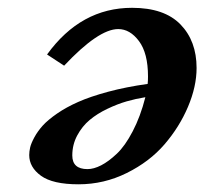

<svg xmlns="http://www.w3.org/2000/svg" viewBox="-20 -461 526 494"><path d="M166 -61Q166 -25.9 205.1 -25.9Q221.2 -25.9 240.2 -35.6Q259.3 -45.4 280.5 -65.4Q301.8 -85.4 321.5 -123.3Q341.3 -161.1 354 -210.9Q329.6 -207 305.9 -200.2Q282.2 -193.4 256.1 -180.9Q230 -168.5 210.7 -152.3Q191.4 -136.2 178.7 -112.5Q166 -88.9 166 -61ZM55.2 -62Q55.2 -71.3 57.6 -81.8Q60.1 -92.3 68.4 -107.7Q76.7 -123 89.8 -137.7Q103 -152.3 126.7 -168.7Q150.4 -185.1 181.2 -198.7Q211.9 -212.4 258.1 -224.9Q304.2 -237.3 359.9 -245.1Q360.8 -252.9 360.8 -264.2Q360.8 -324.2 337.6 -355.2Q314.5 -386.2 284.2 -386.2Q233.4 -386.2 145 -292L101.1 -320.8Q188 -440.9 319.8 -440.9Q402.8 -440.9 444.3 -398.2Q485.8 -355.5 485.8 -286.1Q485.8 -238.3 463.6 -186Q441.4 -133.8 403.1 -89.4Q364.7 -44.9 306.2 -15.9Q247.6 13.2 182.1 13.2Q115.7 13.2 85.4 -8.8Q55.2 -30.8 55.2 -62Z"/></svg>

Font: Linux Libertine G
Style: Bold Italic
Weight: 700
Italic angle: -11.5°
Designer: Philipp H. Poll
Foundry: Philipp H. Poll
Version: Version 4.1.0